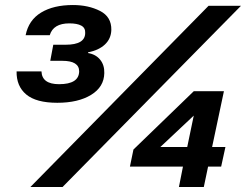

<svg xmlns="http://www.w3.org/2000/svg" viewBox="-20 -744 979 764"><path d="M208 -335Q124 -335 84.5 -368Q45 -401 46 -460H145Q147 -409 215 -409Q294 -409 295 -460Q295 -502 228 -502H180L192 -566H241Q319 -566 319 -613Q320 -633 303.5 -642Q287 -651 256 -651Q192 -651 178 -604H82Q94 -664 143.5 -694Q193 -724 270 -724Q332 -724 378 -700.5Q424 -677 423 -625Q422 -590 397.5 -567Q373 -544 331 -536L330 -533Q361 -528 378.5 -506.5Q396 -485 395 -453Q394 -398 342.5 -366.5Q291 -335 208 -335ZM101 0 810 -721H939L229 0ZM692 0 708 -81H497L511 -149L751 -381H871L824 -159H877L860 -81H808L791 0ZM618 -159H725L751 -284Z"/></svg>

Font: Mona Sans Expanded
Style: Bold Italic
Weight: 700
Width: 7
Italic angle: -11.7°
Designer: Deni Anggara
Foundry: GitHub
Version: Version 1.001;gftools[0.9.33]